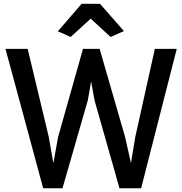

<svg xmlns="http://www.w3.org/2000/svg" viewBox="-20 -1006 982 1034"><path d="M212.5 8 9.5 -743H129L242.5 -269L276 -77.5H258.5L293 -269L427 -743H516.5L653.5 -269L696.5 -77.5H677L708.5 -268.5L814 -743H932L740 8H623.5L489 -466L452.5 -669.5L488.5 -668.5L453 -466L316.5 8ZM360.5 -807 291.5 -837.5 419.5 -985.5H518.5L647.5 -838.5L575.5 -807L468.5 -905.5Z"/></svg>

Font: Tracken
Style: Regular
Weight: 400
Designer: Eben Sorkin
Foundry: Eben Sorkin
Version: Version 2.001